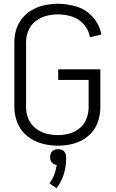

<svg xmlns="http://www.w3.org/2000/svg" viewBox="-20 -763 615 1016"><path d="M279 233 242 207Q272 166 280 110Q273 109 266 106Q255 101 250 90.5Q245 80 245 68.5Q245 57 250 46.5Q255 36 265.5 31Q276 26 288 26Q299 26 309.5 31Q320 36 325 46.5Q330 57 330 68V70V85Q326 173 279 233ZM330 79V70V74ZM287 8Q244 8 201.5 -3.5Q159 -15 124.5 -42.5Q90 -70 73 -111Q56 -152 56 -195V-540Q56 -575 66.5 -608.5Q77 -642 100 -669Q123 -696 153.5 -712.5Q184 -729 218.5 -736Q253 -743 287 -743Q339 -743 388.5 -727Q438 -711 473 -670.5Q508 -630 516 -580L456 -566Q450 -603 424.5 -633Q399 -663 362 -675Q325 -687 287 -687Q256 -687 225 -679Q194 -671 168.5 -651Q143 -631 130.5 -601.5Q118 -572 118 -540V-195Q118 -163 130.5 -133.5Q143 -104 168.5 -84Q194 -64 224.5 -56Q255 -48 287 -48Q318 -48 348 -56.5Q378 -65 402 -85Q426 -105 437.5 -134.5Q449 -164 449 -195V-340H288V-396H511V-195Q511 -152 495.5 -111.5Q480 -71 446.5 -43Q413 -15 371.5 -3.5Q330 8 287 8Z"/></svg>

Font: Jozsika Light
Style: Regular
Weight: 300
Monospace: yes
Designer: Belleve Invis
Foundry: Belleve Invis
Version: 2.1.0